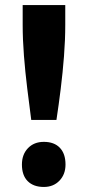

<svg xmlns="http://www.w3.org/2000/svg" viewBox="-20 -731 349 762"><path d="M104 -255Q96 -316 88 -381Q80 -446 75 -510Q70 -574 70 -633V-711H239V-633Q239 -573 234 -508Q229 -443 221 -378.5Q213 -314 204 -255ZM67 -78Q67 -118 91 -143Q115 -168 154 -168Q195 -168 217.5 -144.5Q240 -121 240 -78Q240 -39 216 -14Q192 11 154 11Q113 11 90 -12Q67 -35 67 -78Z"/></svg>

Font: Mach
Style: Bold
Weight: 700
Version: Version 1.002